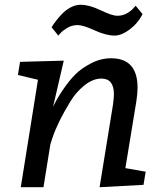

<svg xmlns="http://www.w3.org/2000/svg" viewBox="-20 -784 680 804"><path d="M397 0 453 -345Q457 -375 457 -389Q457 -455 405 -455Q369 -455 333.5 -426.5Q298 -398 274 -358Q223 -275 200 -208L191 -180L162 0H67L139 -450L55 -470L64 -525L247 -530L202 -336Q217 -369 243.5 -408Q270 -447 295.5 -472.5Q321 -498 361.5 -519Q402 -540 445 -540Q556 -540 556 -417Q556 -393 551 -360L505 -80L590 -65L581 -10ZM224 -635 196 -670Q201 -679 216.5 -699Q232 -719 246 -732Q282 -764 318 -764Q354 -764 401.5 -741Q449 -718 471.5 -718Q494 -718 512 -728.5Q530 -739 539 -750L548 -760L577 -725Q562 -696 540 -675Q496 -635 460 -635Q424 -635 376 -657Q328 -679 305 -679Q282 -679 263 -668Q244 -657 234 -646Z"/></svg>

Font: Bitter
Style: Italic
Weight: 400
Italic angle: -9°
Designer: Sol Matas
Foundry: Sol Matas
Version: Version 1.001